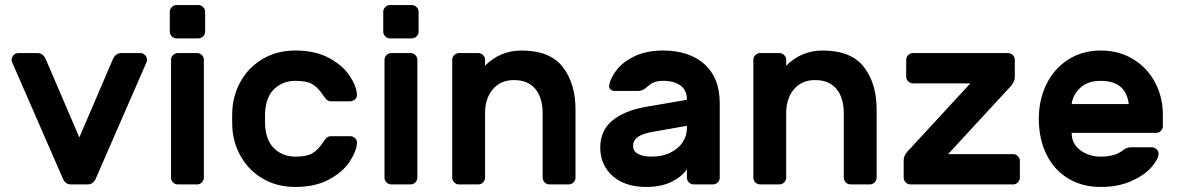

<svg xmlns="http://www.w3.org/2000/svg" viewBox="-20 -730 4663 760"><path d="M27 -486Q26 -489 26 -493Q26 -504 34 -512Q42 -520 53 -520H128Q150 -520 161 -496L294 -186L427 -496Q438 -520 460 -520H535Q546 -520 554 -512Q562 -504 562 -493Q562 -489 561 -486L360 -25Q350 0 327 0H261Q238 0 228 -25Z M792 -683V-605Q792 -594 784 -586Q776 -578 765 -578H679Q668 -578 660 -586Q652 -594 652 -605V-683Q652 -694 660 -702Q668 -710 679 -710H765Q776 -710 784 -702Q792 -694 792 -683ZM760 0H684Q673 0 665 -8Q657 -16 657 -27V-493Q657 -504 665 -512Q673 -520 684 -520H760Q771 -520 779 -512Q787 -504 787 -493V-27Q787 -16 779 -8Q771 0 760 0Z M1149 -110Q1194 -110 1216 -123Q1238 -136 1257 -164Q1265 -177 1272.5 -184Q1280 -191 1290 -191H1366Q1377 -191 1385.5 -183Q1394 -175 1393 -164Q1391 -131 1364 -90Q1337 -49 1282.5 -19.5Q1228 10 1149 10Q1078 10 1023.5 -21Q969 -52 937 -104.5Q905 -157 900 -219Q899 -231 899 -259Q899 -288 900 -300Q905 -362 936.5 -414.5Q968 -467 1023 -498.5Q1078 -530 1149 -530Q1228 -530 1282.5 -500.5Q1337 -471 1364 -430Q1391 -389 1393 -356Q1394 -345 1385.5 -337Q1377 -329 1366 -329H1290Q1280 -329 1272.5 -336Q1265 -343 1257 -356Q1238 -384 1216 -397Q1194 -410 1149 -410Q1103 -410 1069.5 -381.5Q1036 -353 1030 -295Q1029 -285 1029 -260Q1029 -235 1030 -225Q1036 -167 1069.5 -138.5Q1103 -110 1149 -110Z M1637 -683V-605Q1637 -594 1629 -586Q1621 -578 1610 -578H1524Q1513 -578 1505 -586Q1497 -594 1497 -605V-683Q1497 -694 1505 -702Q1513 -710 1524 -710H1610Q1621 -710 1629 -702Q1637 -694 1637 -683ZM1605 0H1529Q1518 0 1510 -8Q1502 -16 1502 -27V-493Q1502 -504 1510 -512Q1518 -520 1529 -520H1605Q1616 -520 1624 -512Q1632 -504 1632 -493V-27Q1632 -16 1624 -8Q1616 0 1605 0Z M2231 0H2155Q2144 0 2136 -8Q2128 -16 2128 -27V-281Q2128 -343 2099 -378Q2070 -413 2014 -413Q1962 -413 1931 -377Q1900 -341 1900 -281V-27Q1900 -16 1892 -8Q1884 0 1873 0H1797Q1786 0 1778 -8Q1770 -16 1770 -27V-493Q1770 -504 1778 -512Q1786 -520 1797 -520H1873Q1884 -520 1892 -512Q1900 -504 1900 -493V-470Q1960 -530 2044 -530Q2157 -530 2207.5 -465Q2258 -400 2258 -296V-27Q2258 -16 2250 -8Q2242 0 2231 0Z M2829 -321V-27Q2829 -16 2821 -8Q2813 0 2802 0H2726Q2715 0 2707 -8Q2699 -16 2699 -27V-60Q2676 -28 2635.5 -9Q2595 10 2538 10Q2454 10 2405 -33.5Q2356 -77 2356 -146Q2356 -213 2403.5 -252.5Q2451 -292 2536 -307L2699 -335Q2699 -373 2673.5 -391.5Q2648 -410 2605 -410Q2582 -410 2567.5 -403.5Q2553 -397 2539 -384Q2524 -370 2506 -370H2413Q2403 -370 2396.5 -376.5Q2390 -383 2391 -392Q2397 -423 2422.5 -455Q2448 -487 2494.5 -508.5Q2541 -530 2605 -530Q2708 -530 2768.5 -476Q2829 -422 2829 -321ZM2699 -232 2563 -208Q2523 -201 2504.5 -187.5Q2486 -174 2486 -151Q2486 -131 2506.5 -120.5Q2527 -110 2558 -110Q2602 -110 2634 -126Q2666 -142 2682.5 -167.5Q2699 -193 2699 -222Z M3423 0H3347Q3336 0 3328 -8Q3320 -16 3320 -27V-281Q3320 -343 3291 -378Q3262 -413 3206 -413Q3154 -413 3123 -377Q3092 -341 3092 -281V-27Q3092 -16 3084 -8Q3076 0 3065 0H2989Q2978 0 2970 -8Q2962 -16 2962 -27V-493Q2962 -504 2970 -512Q2978 -520 2989 -520H3065Q3076 -520 3084 -512Q3092 -504 3092 -493V-470Q3152 -530 3236 -530Q3349 -530 3399.5 -465Q3450 -400 3450 -296V-27Q3450 -16 3442 -8Q3434 0 3423 0Z M4017 -93V-27Q4017 -16 4009 -8Q4001 0 3990 0H3584Q3573 0 3565 -8Q3557 -16 3557 -27V-95Q3557 -113 3571 -129L3821 -400H3594Q3583 -400 3575 -408Q3567 -416 3567 -427V-493Q3567 -504 3575 -512Q3583 -520 3594 -520H3970Q3981 -520 3989 -512Q3997 -504 3997 -493V-425Q3997 -409 3983 -391L3733 -120H3990Q4001 -120 4009 -112Q4017 -104 4017 -93Z M4583 -276V-231Q4583 -220 4575 -212Q4567 -204 4556 -204H4222Q4222 -161 4256 -135.5Q4290 -110 4337 -110Q4392 -110 4422 -133Q4433 -141 4440 -144Q4447 -147 4459 -147H4539Q4550 -147 4558 -139.5Q4566 -132 4566 -122Q4566 -101 4538.5 -69Q4511 -37 4459 -13.5Q4407 10 4337 10Q4263 10 4207.5 -24Q4152 -58 4122 -119Q4092 -180 4092 -260Q4092 -335 4122 -396.5Q4152 -458 4208 -494Q4264 -530 4337 -530Q4410 -530 4466 -495.5Q4522 -461 4552.5 -403Q4583 -345 4583 -276ZM4448 -318Q4437 -410 4337 -410Q4285 -410 4255.5 -382Q4226 -354 4222 -318Z"/></svg>

Font: Hezaedrus Medium
Style: Regular
Weight: 500
Designer: Hubert & Fischer
Foundry: Hubert & Fischer
Version: Version 1.10;September 3, 2019;FontCreator 11.5.0.2425 64-bi